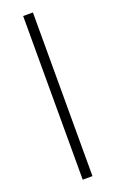

<svg xmlns="http://www.w3.org/2000/svg" viewBox="-144 -765 483 802"><g transform="rotate(-20 97.5 -364.0)"><path d="M119.1 -727.5V0H75.7V-727.5Z"/></g></svg>

Font: Inter 24pt ExtraLight
Style: Regular
Weight: 250
Designer: Rasmus Andersson
Foundry: rsms
Version: Version 4.001;git-66647c0bb